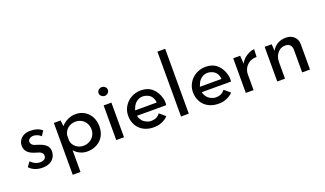

<svg xmlns="http://www.w3.org/2000/svg" viewBox="-87 -1366 3653 2157"><g transform="rotate(-20 1739.0 -287.5)"><path d="M43 -53.7 83 -108.4Q108.4 -84 135.7 -70.8Q163.1 -57.6 190.4 -57.6Q223.6 -57.6 244.1 -70.8Q264.6 -84 264.6 -111.3Q264.6 -132.8 252 -145.5Q239.3 -158.2 222.7 -164.1Q206.1 -169.9 167 -181.6Q60.5 -215.8 60.5 -302.7Q60.5 -354.5 99.1 -391.6Q137.7 -428.7 207 -428.7Q251 -428.7 285.2 -418Q319.3 -407.2 347.7 -382.8L310.5 -326.2Q294.9 -342.8 270.5 -353Q246.1 -363.3 223.6 -364.3Q195.3 -364.3 175.8 -350.6Q156.2 -336.9 156.2 -314.5Q156.2 -295.9 168.9 -282.7Q181.6 -269.5 195.8 -264.2Q210 -258.8 251 -246.1Q301.8 -229.5 330.6 -202.1Q359.4 -174.8 359.4 -128.9Q359.4 -69.3 317.4 -30.3Q275.4 8.8 198.2 8.8Q152.3 8.8 110.8 -7.3Q69.3 -23.4 43 -53.7Z M956.1 -208Q956.1 -142.6 927.2 -93.3Q898.4 -43.9 847.2 -17.1Q795.9 9.8 733.4 9.8Q688.5 9.8 647.5 -9.8Q606.4 -29.3 581.1 -61.5V199.2H488.3V-420.9H569.3L577.1 -350.6Q609.4 -386.7 653.8 -408.7Q698.2 -430.7 750 -430.7Q808.6 -430.7 855.5 -402.8Q902.3 -375 929.2 -324.7Q956.1 -274.4 956.1 -208ZM861.3 -207Q861.3 -248 842.8 -281.2Q824.2 -314.5 792 -333Q759.8 -351.6 721.7 -351.6Q668.9 -351.6 630.9 -322.3Q592.8 -293 581.1 -243.2V-173.8Q588.9 -126 626.5 -95.7Q664.1 -65.4 714.8 -65.4Q753.9 -65.4 787.6 -83.5Q821.3 -101.6 841.3 -134.3Q861.3 -167 861.3 -207Z M1173.8 -414.1V0H1081.1V-414.1ZM1130.9 -615.2Q1153.3 -615.2 1169.4 -600.1Q1185.5 -585 1185.5 -563.5Q1185.5 -541 1168.9 -525.9Q1152.3 -510.7 1130.9 -510.7Q1108.4 -510.7 1091.3 -525.9Q1074.2 -541 1074.2 -563.5Q1074.2 -585 1091.3 -600.1Q1108.4 -615.2 1130.9 -615.2Z M1394.5 -176.8Q1394.5 -151.4 1423.8 -114.3Q1445.3 -87.9 1489.3 -73.2Q1502 -67.4 1529.8 -67.9Q1557.6 -68.4 1580.1 -77.1Q1612.3 -90.8 1631.8 -119.1Q1638.7 -113.3 1667.5 -89.4Q1696.3 -65.4 1701.2 -60.5Q1674.8 -28.3 1619.1 -5.9Q1581.1 9.8 1528.3 9.8Q1459 9.8 1407.2 -18.6Q1355.5 -46.9 1327.6 -97.2Q1299.8 -147.5 1299.8 -210Q1299.8 -270.5 1330.6 -321.3Q1361.3 -372.1 1414.1 -401.4Q1466.8 -430.7 1530.3 -430.7Q1611.3 -430.7 1665.5 -383.3Q1719.7 -335.9 1740.2 -251Q1745.1 -229.5 1745.1 -208Q1745.1 -192.4 1743.2 -176.8ZM1402.3 -262.7Q1397.5 -249 1394.5 -241.2H1652.3Q1650.4 -278.3 1631.3 -307.6Q1612.3 -336.9 1574.2 -350.6Q1519.5 -371.1 1471.2 -346.2Q1422.9 -321.3 1402.3 -262.7Z M1948.2 -775.4V0H1855.5V-775.4Z M2168.9 -176.8Q2168.9 -151.4 2198.2 -114.3Q2219.7 -87.9 2263.7 -73.2Q2276.4 -67.4 2304.2 -67.9Q2332 -68.4 2354.5 -77.1Q2386.7 -90.8 2406.2 -119.1Q2413.1 -113.3 2441.9 -89.4Q2470.7 -65.4 2475.6 -60.5Q2449.2 -28.3 2393.6 -5.9Q2355.5 9.8 2302.7 9.8Q2233.4 9.8 2181.6 -18.6Q2129.9 -46.9 2102.1 -97.2Q2074.2 -147.5 2074.2 -210Q2074.2 -270.5 2105 -321.3Q2135.7 -372.1 2188.5 -401.4Q2241.2 -430.7 2304.7 -430.7Q2385.7 -430.7 2439.9 -383.3Q2494.1 -335.9 2514.6 -251Q2519.5 -229.5 2519.5 -208Q2519.5 -192.4 2517.6 -176.8ZM2176.8 -262.7Q2171.9 -249 2168.9 -241.2H2426.8Q2424.8 -278.3 2405.8 -307.6Q2386.7 -336.9 2348.6 -350.6Q2293.9 -371.1 2245.6 -346.2Q2197.3 -321.3 2176.8 -262.7Z M2885.7 -430.7 2881.8 -337.9Q2836.9 -339.8 2800.3 -319.8Q2763.7 -299.8 2743.2 -264.2Q2722.7 -228.5 2722.7 -189.5V0H2629.9V-414.1H2712.9L2719.7 -316.4Q2735.4 -349.6 2765.1 -376Q2794.9 -402.3 2827.6 -416Q2860.4 -429.7 2885.7 -430.7Z M3397.5 -305.7V0H3303.7V-274.4Q3301.8 -309.6 3282.7 -329.1Q3263.7 -348.6 3225.6 -349.6Q3170.9 -349.6 3134.8 -305.7Q3098.6 -261.7 3098.6 -194.3V0H3005.9V-414.1H3089.8L3095.7 -334Q3118.2 -378.9 3162.1 -404.3Q3206.1 -429.7 3262.7 -429.7Q3321.3 -429.7 3358.9 -395.5Q3396.5 -361.3 3397.5 -305.7Z"/></g></svg>

Font: Josefin Sans CFJ
Style: Regular
Weight: 400
Designer: Santiago Orozco
Foundry: Typemade
Version: Version 2.000